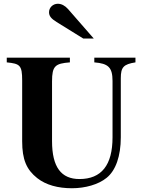

<svg xmlns="http://www.w3.org/2000/svg" viewBox="-20 -983 762 1022"><path d="M701 -676H482V-651C556 -645 579 -625 579 -552V-252C579 -104 520 -30 403 -30C306 -30 257 -93 257 -232V-550C257 -632 274 -645 352 -651V-676H16V-651C86 -644 98 -636 98 -555V-231C98 -134 121 -80 178 -35C225 2 289 19 363 19C434 19 504 -1 547 -36C596 -75 623 -152 623 -252V-566C623 -625 637 -641 701 -651ZM479 -778 342 -935C326 -953 307 -963 288 -963C262 -963 241 -943 241 -918C241 -898 252 -884 281 -866L423 -778Z"/></svg>

Font: XITS
Style: Bold
Weight: 700
Designer: MicroPress Inc., with final additions and corrections provided by Coen Hoffman, Elsevier (retired)
Version: Version 1.302